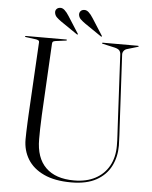

<svg xmlns="http://www.w3.org/2000/svg" viewBox="-58 -904 763 966"><g transform="rotate(5 323.0 -421.0)"><path d="M546.5 -293 528 -649Q527.5 -660.5 521.5 -668.2Q515.5 -676 498 -680.5L435.5 -694.5Q433.5 -695.5 432.5 -696Q431.5 -696.5 431.5 -697.5Q431.5 -698.5 432.5 -699.2Q433.5 -700 435 -700H613.5Q615.5 -700 616.2 -699.2Q617 -698.5 617 -697.5Q617 -696.5 615.5 -695.8Q614 -695 611 -694L560.5 -679Q549 -676 542.8 -667.2Q536.5 -658.5 537.5 -648L556 -297.5Q557.5 -270.5 559 -244.2Q560.5 -218 561 -190.5Q561 -134 537.5 -87.5Q514 -41 464.8 -13.5Q415.5 14 337.5 14Q254.5 14 199.5 -11.8Q144.5 -37.5 117.5 -81.8Q90.5 -126 90.5 -181.5Q90.5 -196 91.2 -219.5Q92 -243 93 -267Q94 -291 95 -308L115.5 -674.5Q116 -680.5 111.8 -683.2Q107.5 -686 99.5 -687.5L47 -694.5Q42.5 -696 42.5 -697.5Q42.5 -698.5 43.5 -699.2Q44.5 -700 46.5 -700H250.5Q252.5 -700 253.5 -699.2Q254.5 -698.5 254.5 -697.5Q254.5 -696.5 253.5 -696Q252.5 -695.5 250 -694.5L197 -687.5Q188 -686 184.8 -683.2Q181.5 -680.5 181 -672L161.5 -311Q159.5 -273 159 -241.5Q158.5 -210 158.5 -188.5Q158.5 -94.5 208 -45.8Q257.5 3 351.5 3Q413.5 3 458.2 -20.8Q503 -44.5 527 -87.8Q551 -131 551 -189Q551 -217.5 549.2 -244.5Q547.5 -271.5 546.5 -293ZM252 -818.5 305 -735.5Q306.5 -734 306.8 -732.8Q307 -731.5 306.5 -730.5Q305.5 -729.5 304.2 -729.8Q303 -730 301 -731L217.5 -788Q204 -797.5 194.2 -807Q184.5 -816.5 183 -830.5Q182 -840.5 188.2 -847.8Q194.5 -855 205.5 -856Q217.5 -857.5 229 -847.2Q240.5 -837 252 -818.5ZM373.5 -818.5 426.5 -735.5Q428 -734 428.2 -732.8Q428.5 -731.5 428 -730.5Q427 -729.5 425.8 -729.8Q424.5 -730 422.5 -731L339 -788Q325.5 -797.5 315.5 -807Q305.5 -816.5 304 -830.5Q303.5 -840.5 309.5 -847.8Q315.5 -855 326.5 -856Q339 -857.5 350.5 -847.2Q362 -837 373.5 -818.5Z"/></g></svg>

Font: Fraunces 120pt Light
Style: Regular
Weight: 300
Version: Version 1.000;[b76b70a41]